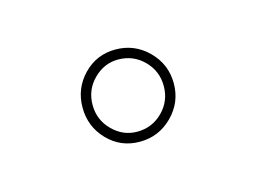

<svg xmlns="http://www.w3.org/2000/svg" viewBox="-33 58 248 185"><g transform="rotate(-15 90.5 150.0)"><path d="M58 182.5Q45 169 45 150Q45 131 58 117.5Q71 104 90 104Q109 104 122.5 117.5Q136 131 136 150Q136 169 122.5 182.5Q109 196 90 196Q71 196 58 182.5ZM90 186Q105 186 115.5 175.5Q126 165 126 150Q126 135 115.5 124.5Q105 114 90 114Q76 114 65.5 124.5Q55 135 55 150Q55 165 65.5 175.5Q76 186 90 186Z"/></g></svg>

Font: Soda Fountain
Style: Outline
Weight: 400
Version: Version 1.0